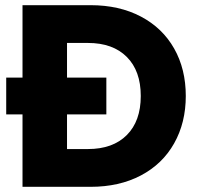

<svg xmlns="http://www.w3.org/2000/svg" viewBox="-20 -722 772 742"><path d="M698 -351Q698 -248 653 -168Q608 -88 524.5 -44Q441 0 330 0H67V-280H4V-422H67V-702H330Q441 -702 524.5 -658Q608 -614 653 -534.5Q698 -455 698 -351ZM524 -351Q524 -448 470 -502Q416 -556 320 -556H239V-422H391V-280H239V-146H320Q416 -146 470 -200Q524 -254 524 -351Z"/></svg>

Font: Poppins A&M
Style: Bold-A&M
Weight: 700
Designer: Ninad Kale (Devanagari), Jonny Pinhorn (Latin)
Foundry: Indian Type Foundry
Version: 4.004